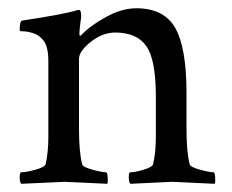

<svg xmlns="http://www.w3.org/2000/svg" viewBox="-20 -448 570 471"><path d="M314.5 -427.7Q382.8 -427.7 410.2 -378.9Q437.5 -330.1 437.5 -220.7V-131.8Q437.5 -75.2 445.3 -44.9Q447.3 -38.1 470.7 -31.7Q494.1 -25.4 503.9 -25.4Q506.8 -25.4 507.8 -13.7Q508.8 -2 506.8 2.9Q409.2 -2 402.3 -2Q400.4 -2 299.8 2.9Q295.9 -1 295.9 -13.2Q295.9 -25.4 299.8 -25.4Q311.5 -25.4 332.5 -31.7Q353.5 -38.1 355.5 -44.9Q362.3 -73.2 362.3 -113.3V-210.9Q362.3 -301.8 338.9 -335Q315.4 -368.2 262.7 -368.2Q231.4 -368.2 202.6 -345.2Q173.8 -322.3 173.8 -303.7V-131.8Q173.8 -75.2 181.6 -44.9Q183.6 -38.1 207 -31.7Q230.5 -25.4 240.2 -25.4Q243.2 -25.4 244.1 -13.7Q245.1 -2 243.2 2.9Q145.5 -2 138.7 -2Q132.8 -2 32.2 2.9Q28.3 -1 28.3 -13.2Q28.3 -25.4 32.2 -25.4Q43.9 -25.4 66.9 -31.7Q89.8 -38.1 91.8 -44.9Q98.6 -73.2 98.6 -113.3V-297.9Q98.6 -335.9 85 -350.6Q75.2 -362.3 61 -366.7Q46.9 -371.1 37.6 -371.1Q28.3 -371.1 28.3 -373Q28.3 -396.5 34.2 -397.5Q137.7 -413.1 168.9 -422.9Q169.9 -422.9 171.9 -423.3Q173.8 -423.8 173.8 -423.8Q177.7 -423.8 178.7 -415.5Q179.7 -407.2 178.7 -403.3Q174.8 -376 174.8 -364.3Q174.8 -360.4 176.8 -360.4Q177.7 -360.4 179.7 -362.3Q202.1 -385.7 240.7 -406.7Q279.3 -427.7 314.5 -427.7Z"/></svg>

Font: Crimson Text
Style: Regular
Weight: 400
Version: Version 0.13